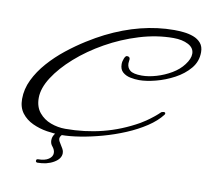

<svg xmlns="http://www.w3.org/2000/svg" viewBox="-82 -648 1017 935"><g transform="rotate(10 426.5 -180.0)"><path d="M252 43Q218 43 180.5 37Q143 31 109.5 15.5Q76 0 55 -27.5Q34 -55 34 -97Q34 -146 56.5 -192.5Q79 -239 116.5 -281.5Q154 -324 199.5 -360Q245 -396 290.5 -424.5Q336 -453 374 -472Q542 -556 706 -556Q727 -556 752.5 -553.5Q778 -551 801 -542.5Q824 -534 838.5 -517Q853 -500 853 -472Q853 -426 824 -391.5Q795 -357 751 -333.5Q707 -310 660.5 -298Q614 -286 579 -286Q558 -286 535.5 -290.5Q513 -295 497.5 -308.5Q482 -322 482 -348Q482 -362 488 -376.5Q494 -391 501 -391Q516 -391 516 -378Q516 -373 515 -368Q514 -363 514 -358Q514 -336 530 -323Q546 -310 588 -310Q621 -310 660 -321.5Q699 -333 733.5 -353.5Q768 -374 789 -402Q812 -432 812 -457Q812 -486 782.5 -501.5Q753 -517 709 -517Q626 -517 541 -491Q456 -465 379.5 -422Q303 -379 243 -326Q183 -273 148 -218.5Q113 -164 113 -116Q113 -72 136 -44Q159 -16 194 -3Q229 10 266 10Q362 10 450.5 -12.5Q539 -35 622 -82Q631 -87 648 -98.5Q665 -110 683 -124.5Q701 -139 713 -151Q721 -154 725 -154Q731 -154 732.5 -150.5Q734 -147 731 -142Q705 -108 661 -79Q617 -50 563.5 -27.5Q510 -5 454 10.5Q398 26 345.5 34.5Q293 43 252 43ZM161 196Q157 196 154.5 193Q152 190 153 187Q153 179 162 179Q195 179 213.5 166.5Q232 154 232 136Q232 121 220 106Q209 94 209 76Q209 54 226.5 37Q244 20 271 20Q280 20 282 26L279 30Q271 31 266 34Q261 37 256 42Q246 52 246 62Q246 69 250 76Q254 83 259 91Q264 99 269.5 108.5Q275 118 275 129Q275 157 241.5 176.5Q208 196 161 196Z"/></g></svg>

Font: Corinthia
Style: Bold
Weight: 700
Designer: Robert E. Leuschke
Foundry: Robert E. Leuschke
Version: Version 1.013; ttfautohint (v1.8.3)